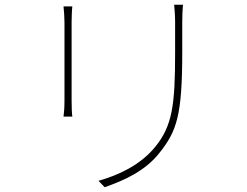

<svg xmlns="http://www.w3.org/2000/svg" viewBox="-20 -761 1040 807"><path d="M749 -741H712C714 -720 716 -695 716 -668C716 -641 716 -568 716 -541C716 -320 705 -232 631 -142C568 -66 478 -25 394 -1L420 26C493 0 590 -39 653 -122C723 -211 746 -277 746 -542C746 -568 746 -640 746 -668C746 -695 747 -720 749 -741ZM284 -734H247C249 -719 251 -684 251 -667C251 -651 251 -365 251 -337C251 -309 249 -284 247 -271H284C282 -284 281 -311 281 -337C281 -365 281 -651 281 -667C281 -683 282 -719 284 -734Z"/></svg>

Font: Noto Sans JP Thin
Style: Regular
Weight: 100
Designer: Ryoko NISHIZUKA 西塚涼子 (kana, bopomofo & ideographs); Paul D. Hunt (Latin, Greek & Cyrillic); Sandoll Communications 산돌커뮤니
Foundry: Adobe
Version: Version 2.004;hotconv 1.0.118;makeotfexe 2.5.65603